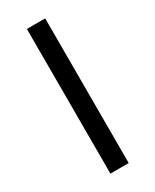

<svg xmlns="http://www.w3.org/2000/svg" viewBox="-174 -705 610 754"><g transform="rotate(-30 131.5 -328.0)"><path d="M90 0V-656H173V0Z"/></g></svg>

Font: .
Style: 
Weight: 400
Designer: Paul D. Hunt, Dalton Maag
Foundry: Dalton Maag Ltd
Version: Version 1.200